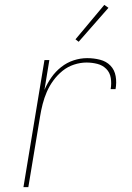

<svg xmlns="http://www.w3.org/2000/svg" viewBox="-20 -766 540 786"><path d="M76 0 162 -520H182L162 -398Q173 -424 190 -448.5Q207 -473 230.5 -491.5Q254 -510 281.5 -519Q309 -528 337 -528Q364 -528 389.5 -521.5Q415 -515 432 -497.5Q449 -480 453.5 -454Q458 -428 453 -401H433Q437 -424 433.5 -446.5Q430 -469 415 -484Q400 -499 378.5 -504.5Q357 -510 334 -510Q309 -510 283 -501.5Q257 -493 236 -476Q215 -459 198.5 -436.5Q182 -414 171.5 -389.5Q161 -365 154.5 -339.5Q148 -314 144 -289L96 0ZM302 -595 289 -605 407 -746 424 -734Z"/></svg>

Font: Iosevka Thin
Style: Italic
Weight: 100
Italic angle: -9°
Monospace: yes
Designer: Belleve Invis
Foundry: Belleve Invis
Version: Version 32.5.0; ttfautohint (v1.8.4)